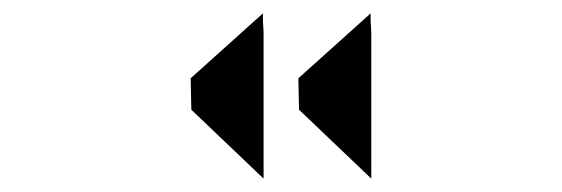

<svg xmlns="http://www.w3.org/2000/svg" viewBox="-20 -507 840 287"><path d="M534 -487V-476Q534 -473 534.5 -467.5Q535 -462 535 -459V-240L427 -343L426 -390ZM373 -487V-476Q373 -473 373.5 -467.5Q374 -462 374 -459V-240L266 -343L265 -390Z"/></svg>

Font: Digital Numbers
Style: Regular
Weight: 400
Version: Version 001.102